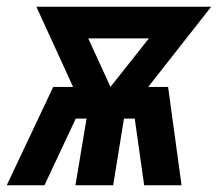

<svg xmlns="http://www.w3.org/2000/svg" viewBox="-48 -550 647 570"><path d="M-28 0H84L177 -198H209L176 0H288L320 -198H352L380 0H491L451 -292H392L579 -530H60L169 -292H110ZM280 -292 214 -436H394Z"/></svg>

Font: Iosevka Sparkle Oblique
Style: Bold
Weight: 700
Italic angle: -9°
Designer: Belleve Invis
Foundry: Belleve Invis
Version: Version 4.5.0; ttfautohint (v1.8.3)